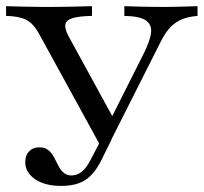

<svg xmlns="http://www.w3.org/2000/svg" viewBox="-27 -591 660 622"><path d="M307.3 -102.4 100 -480.6Q80.6 -516.1 56.9 -527.4Q33.1 -538.7 -7.3 -539.5V-571Q21 -570.2 52 -569.4Q83.1 -568.5 114.5 -568.5Q166.9 -568.5 205.6 -569.4Q244.4 -570.2 271 -571V-539.5Q229 -538.7 208.1 -532.3Q187.1 -525.8 184.7 -511.7Q182.3 -497.6 195.2 -473.4L348.4 -193.5L320.2 -182.3L438.7 -417.7Q460.5 -461.3 462.5 -487.1Q464.5 -512.9 444 -525.8Q423.4 -538.7 375.8 -539.5V-571Q394.4 -570.2 429.8 -569.4Q465.3 -568.5 512.9 -568.5Q537.1 -568.5 559.7 -569.4Q582.3 -570.2 612.9 -571V-539.5Q583.9 -537.1 562.9 -528.6Q541.9 -520.2 525.4 -503.2Q508.9 -486.3 494.4 -457.3L315.3 -102.4ZM171 11.3Q118.5 11.3 86.7 -10.5Q54.8 -32.3 54.8 -66.1Q54.8 -87.9 67.3 -100.8Q79.8 -113.7 100.8 -113.7Q118.5 -113.7 129.4 -104.8Q140.3 -96 147.6 -82.3Q154.8 -68.5 161.7 -54.8Q168.5 -41.1 178.6 -31.9Q188.7 -22.6 204.8 -22.6Q222.6 -22.6 237.9 -34.7Q253.2 -46.8 266.1 -72.6L309.7 -155.6L334.7 -139.5L300 -69.4Q285.5 -41.1 267.7 -23Q250 -4.8 226.6 3.2Q203.2 11.3 171 11.3Z"/></svg>

Font: Playfair 12pt
Style: Regular
Weight: 400
Designer: Claus Eggers Sørensen
Foundry: Claus Eggers Sørensen
Version: Version 2.000;gftools[0.9.28]